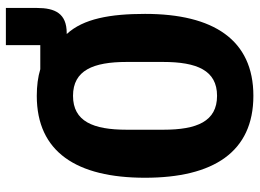

<svg xmlns="http://www.w3.org/2000/svg" viewBox="-132 -720 865 640"><g transform="rotate(-90 300.0 -400.5)"><path d="M593 -709.9V-812.9H469.1V-698.2H388.8C362.9 -706 333.1 -709.9 300.1 -709.9C112.9 -709.9 27 -577.1 27 -349.1C27 -121.1 112.9 12.1 300.1 12.1C486.9 12.1 573.2 -121.1 573.2 -349.1C573.2 -464.8 557.2 -555 506 -610.1H508.9C574.9 -610.1 593 -649.1 593 -709.9ZM187.1 -288V-410.2C187.1 -522 214.8 -589.1 300.1 -589.1C384.9 -589.1 413 -522 413 -410.2V-289.1C413 -176.1 384.9 -109 300.1 -109C214.8 -109 187.1 -176.1 187.1 -288Z"/></g></svg>

Font: Margiela Mono Bold
Style: Regular
Weight: 700
Designer: Mike Abbink, Paul van der Laan, Pieter van Rosmalen
Foundry: Bold Monday
Version: Version 2.003 2021